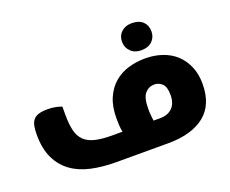

<svg xmlns="http://www.w3.org/2000/svg" viewBox="-109 -838 1213 1014"><g transform="rotate(-20 497.5 -331.0)"><path d="M465 -216Q465 -283 485.5 -330Q506 -377 540.5 -406.5Q575 -436 620 -449.5Q665 -463 715 -463Q767 -463 811.5 -447.5Q856 -432 887.5 -402.5Q919 -373 937 -330.5Q955 -288 955 -234Q955 -115 881.5 -57.5Q808 0 678 0H384Q309 0 245.5 -14Q182 -28 136.5 -61Q91 -94 65.5 -147.5Q40 -201 40 -279Q40 -308 44 -328.5Q48 -349 59 -362Q70 -375 89.5 -381Q109 -387 140 -387Q164 -387 185.5 -382.5Q207 -378 218 -373V-326Q218 -274 226.5 -238.5Q235 -203 257 -181Q279 -159 316.5 -149.5Q354 -140 412 -140H471Q467 -160 466 -179Q465 -198 465 -216ZM796 -586Q796 -554 774.5 -532Q753 -510 711 -510Q676 -510 653.5 -532Q631 -554 631 -586Q631 -620 653.5 -641Q676 -662 711 -662Q753 -662 774.5 -641Q796 -620 796 -586ZM776 -236Q776 -282 757 -299.5Q738 -317 714 -317Q682 -317 661 -293Q640 -269 640 -207Q640 -188 641.5 -172Q643 -156 645 -139H682Q726 -139 751 -164Q776 -189 776 -236Z"/></g></svg>

Font: Baloo Bhaijaan
Style: Regular
Weight: 400
Designer: Devika Bhansali and Ek Type
Foundry: Ek Type
Version: Version 1.443;PS 1.000;hotconv 16.6.51;makeotf.lib2.5.65220;